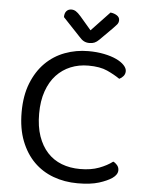

<svg xmlns="http://www.w3.org/2000/svg" viewBox="-57 -860 701 918"><g transform="rotate(5 294.0 -400.5)"><path d="M533 -541Q533 -527 524.5 -517Q516 -507 505 -502Q479 -520 444 -536Q409 -552 353 -552Q307 -552 268 -536Q229 -520 200 -489Q171 -458 154.5 -411Q138 -364 138 -303Q138 -241 154 -195Q170 -149 198.5 -118Q227 -87 267 -71.5Q307 -56 356 -56Q408 -56 446.5 -70.5Q485 -85 511 -105Q521 -101 530 -90.5Q539 -80 539 -66Q539 -45 515 -28Q492 -12 452 0.5Q412 13 350 13Q287 13 233 -7Q179 -27 139.5 -66.5Q100 -106 77 -165Q54 -224 54 -303Q54 -382 77.5 -441.5Q101 -501 141 -541Q181 -581 234.5 -601Q288 -621 347 -621Q388 -621 422.5 -614Q457 -607 481.5 -595.5Q506 -584 519.5 -569.5Q533 -555 533 -541ZM436 -814Q454 -812 467 -803.5Q480 -795 480 -781Q480 -769 472.5 -760Q465 -751 454 -740L394 -680Q383 -669 372.5 -664.5Q362 -660 348 -660Q333 -660 321.5 -666Q310 -672 299 -685L216 -773Q216 -792 225 -802Q234 -812 249 -812Q260 -812 270 -806Q280 -800 294 -784L348 -721Z"/></g></svg>

Font: Baloo 2
Style: Regular
Weight: 400
Designer: Sarang Kulkarni and Ek Type
Foundry: Ek Type
Version: Version 1.640;hotconv 1.0.111;makeotfexe 2.5.65597; ttfautoh